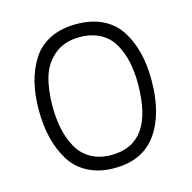

<svg xmlns="http://www.w3.org/2000/svg" viewBox="-110 -865 983 984"><g transform="rotate(-15 381.0 -373.0)"><path d="M678 -378Q678 -200 603.5 -95.5Q529 9 379 9Q300 9 240.5 -21.5Q181 -52 147 -107Q113 -162 96.5 -229.5Q80 -297 80 -378Q80 -459 96.5 -525Q113 -591 147 -644Q181 -697 240 -726Q299 -755 379 -755Q459 -755 518 -726Q577 -697 611 -644Q645 -591 661.5 -525Q678 -459 678 -378ZM153 -378Q153 -312 165 -257Q177 -202 202.5 -156.5Q228 -111 273.5 -85.5Q319 -60 381 -60Q606 -60 606 -378Q606 -444 594 -497.5Q582 -551 556.5 -594.5Q531 -638 485.5 -662Q440 -686 378 -686Q297 -686 245 -643Q193 -600 173 -534Q153 -468 153 -378Z"/></g></svg>

Font: Biancoenero Regular
Style: Regular
Weight: 400
Designer: Riccardo Lorusso, Umberto Mischi
Foundry: Biancoenero Edizioni
Version: Version 0.000